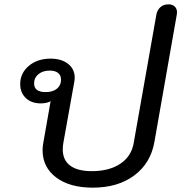

<svg xmlns="http://www.w3.org/2000/svg" viewBox="-20 -854 835 884"><path d="M176 -163Q176 -180 180 -200L213 -388Q196 -378 167 -378Q125 -378 99 -402.5Q73 -427 73 -467Q73 -517 112.5 -550.5Q152 -584 213 -584Q263 -584 293.5 -560Q324 -536 324 -496Q324 -489 322 -477L272 -198Q269 -182 269 -166Q269 -117 303 -91.5Q337 -66 403 -66Q483 -66 534.5 -100.5Q586 -135 596 -198L700 -787Q704 -808 718.5 -821Q733 -834 756 -834Q774 -834 784.5 -824Q795 -814 795 -797Q795 -791 794 -787L691 -201Q674 -103 598.5 -46.5Q523 10 407 10Q301 10 238.5 -37Q176 -84 176 -163ZM261 -487Q261 -507 247.5 -518Q234 -529 209 -529Q177 -529 157 -512.5Q137 -496 137 -470Q137 -430 190 -430Q223 -430 242 -445.5Q261 -461 261 -487Z"/></svg>

Font: Kodchasan Medium
Style: Italic
Weight: 500
Italic angle: -10°
Version: Version 1.000; ttfautohint (v1.6)